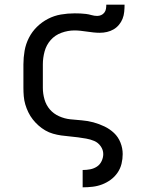

<svg xmlns="http://www.w3.org/2000/svg" viewBox="-20 -585 640 820"><path d="M334 215H333V141H334Q350 141 365.5 138Q381 135 394 126.5Q407 118 414 103Q421 88 421 73Q421 55 410 39.5Q399 24 382.5 17Q366 10 348.5 7Q331 4 313 1.5Q295 -1 277 -2.5Q259 -4 241.5 -6.5Q224 -9 206.5 -14Q189 -19 173.5 -28Q158 -37 144.5 -49Q131 -61 120 -75Q109 -89 101 -105.5Q93 -122 88 -139Q83 -156 81.5 -174Q80 -192 80 -210V-310Q80 -339 85 -368Q90 -397 103.5 -423.5Q117 -450 138 -470.5Q159 -491 185 -504.5Q211 -518 240 -523Q269 -528 299 -528Q311 -528 323 -527.5Q335 -527 347 -525.5Q359 -524 371 -520.5Q383 -517 395 -517Q404 -517 412 -520.5Q420 -524 425.5 -531Q431 -538 432.5 -547Q434 -556 434 -565H512Q512 -550 510.5 -534.5Q509 -519 503.5 -505Q498 -491 488 -479Q478 -467 465 -459.5Q452 -452 437 -448.5Q422 -445 406 -445Q393 -445 379 -446.5Q365 -448 351.5 -450Q338 -452 324.5 -453.5Q311 -455 298 -455Q270 -455 242.5 -445Q215 -435 196.5 -414Q178 -393 170.5 -365.5Q163 -338 163 -310V-210Q163 -185 170 -160.5Q177 -136 193 -117.5Q209 -99 232.5 -88.5Q256 -78 280.5 -75.5Q305 -73 330 -71Q355 -69 379 -62.5Q403 -56 426 -45Q449 -34 467 -17Q485 0 494.5 24Q504 48 504 73Q504 94 499 114.5Q494 135 482 152.5Q470 170 453 182.5Q436 195 416.5 202.5Q397 210 376 212.5Q355 215 334 215Z"/></svg>

Font: Iosevka Extended
Style: Regular
Weight: 400
Width: 7
Monospace: yes
Designer: Belleve Invis
Foundry: Belleve Invis
Version: Version 32.5.0; ttfautohint (v1.8.4)